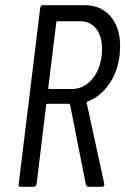

<svg xmlns="http://www.w3.org/2000/svg" viewBox="-20 -720 483 740"><path d="M311 -8 250 -317Q250 -320 247 -320H162Q161 -320 159.5 -319Q158 -318 158 -316L121 -10Q120 -6 117 -3Q114 0 110 0H60Q50 0 52 -10L135 -690Q137 -700 146 -700H306Q369 -700 406 -657Q443 -614 443 -542Q443 -531 441 -507Q433 -442 400 -395Q367 -348 318 -329Q314 -328 314 -324L382 -11V-9Q382 0 372 0H322Q314 0 311 -8ZM197 -634 166 -381Q166 -379 167 -378Q168 -377 169 -377H257Q301 -377 333 -412.5Q365 -448 372 -507Q373 -516 373 -532Q373 -581 350.5 -609.5Q328 -638 289 -638H202Q200 -638 198.5 -637Q197 -636 197 -634Z"/></svg>

Font: Barlow Condensed
Style: Italic
Weight: 400
Width: 3
Italic angle: -7°
Designer: Jeremy Tribby
Foundry: Tribby Type
Version: Version 1.408